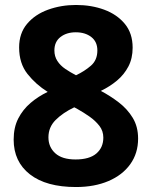

<svg xmlns="http://www.w3.org/2000/svg" viewBox="-20 -743 612 773"><path d="M286 -723Q348 -723 399.5 -704Q451 -685 482.5 -647Q514 -609 514 -551Q514 -508 497 -475.5Q480 -443 451.5 -419Q423 -395 386 -377Q424 -357 458.5 -330.5Q493 -304 514.5 -268.5Q536 -233 536 -185Q536 -126 504.5 -82Q473 -38 416.5 -14Q360 10 286 10Q166 10 100.5 -41Q35 -92 35 -181Q35 -230 53.5 -266Q72 -302 103 -328.5Q134 -355 172 -373Q124 -403 90.5 -445.5Q57 -488 57 -552Q57 -609 89 -647Q121 -685 173.5 -704Q226 -723 286 -723ZM175 -190Q175 -151 202.5 -126Q230 -101 284 -101Q340 -101 368 -125Q396 -149 396 -189Q396 -216 380 -236.5Q364 -257 340.5 -273.5Q317 -290 292 -304L279 -311Q233 -289 204 -260Q175 -231 175 -190ZM285 -613Q248 -613 223.5 -594Q199 -575 199 -540Q199 -516 211 -497.5Q223 -479 243 -465.5Q263 -452 286 -440Q320 -456 346 -478.5Q372 -501 372 -540Q372 -575 347.5 -594Q323 -613 285 -613Z"/></svg>

Font: Noto Sans Adlam Unjoined
Style: Regular
Weight: 400
Designer: Mark Jamra, Neil Patel
Foundry: JamraPatel LLC
Version: Version 3.001